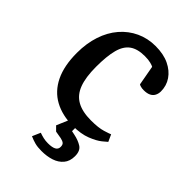

<svg xmlns="http://www.w3.org/2000/svg" viewBox="-209 -589 861 861"><g transform="rotate(45 221.5 -158.5)"><path d="M243 10Q176 10 126.5 -17Q77 -44 50.5 -98.5Q24 -153 24 -235Q24 -295 40.5 -345Q57 -395 88 -431Q119 -467 161 -486.5Q203 -506 252 -506Q303 -506 338.5 -489Q374 -472 393.5 -443.5Q413 -415 413 -379Q413 -365 407 -353Q401 -341 388 -334.5Q375 -328 354 -328Q343 -328 334.5 -330.5Q326 -333 324 -335L307 -429Q303 -432 288 -436Q273 -440 250 -440Q204 -440 177.5 -421Q151 -402 140 -360.5Q129 -319 129 -251Q129 -185 144.5 -144Q160 -103 194 -84Q228 -65 283 -65Q330 -65 357.5 -73.5Q385 -82 391 -85L406 -52Q403 -49 384 -33.5Q365 -18 329.5 -4Q294 10 243 10ZM223 189Q198 189 181 184.5Q164 180 146 172L163 133Q177 138 190 141Q203 144 219 144Q245 144 258 137Q271 130 271 115Q271 101 264 95.5Q257 90 243 87L208 81L188 61L214 0H257V29L276 33Q305 39 325.5 52Q346 65 346 99Q346 131 329 151Q312 171 284.5 180Q257 189 223 189Z"/></g></svg>

Font: Faustina Light Medium
Style: Regular
Weight: 500
Version: Version 1.200